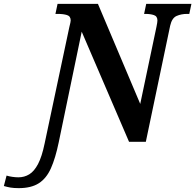

<svg xmlns="http://www.w3.org/2000/svg" viewBox="-174 -734 1011 994"><path d="M-77 240Q-103 240 -120 237Q-137 234 -154 229L-140 175Q-128 179 -110.5 181.5Q-93 184 -79 184Q-48 184 -22.5 168.5Q3 153 23 115Q43 77 57 9L185 -594Q192 -621 192 -628Q192 -650 173 -656Q154 -662 125 -662H113L124 -714H333L552 -196L636 -595Q641 -619 641 -628Q641 -650 622.5 -656Q604 -662 579 -662H572L583 -714H817L806 -662H794Q765 -662 740.5 -651.5Q716 -641 707 -601L581 0H494L249 -570L130 3Q113 85 89.5 137.5Q66 190 26.5 215Q-13 240 -77 240Z"/></svg>

Font: Noto Serif SemiCondensed
Style: Bold Italic
Weight: 700
Width: 4
Italic angle: -12°
Designer: Monotype Design Team
Foundry: Monotype Imaging Inc.
Version: Version 2.014